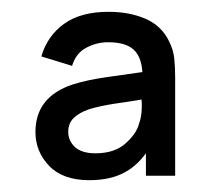

<svg xmlns="http://www.w3.org/2000/svg" viewBox="-20 -575 356 325"><path d="M131 -270Q86.5 -270 63.2 -294.2Q40 -318.5 40 -351.5Q40 -381.5 55.8 -401.5Q71.5 -421.5 103 -432Q128 -440 164.5 -445Q191.5 -449 221 -453Q219.5 -475.5 209.5 -487.5Q196.5 -503.5 163 -503.5Q143.5 -503.5 126 -494.2Q108.5 -485 102 -463.5L50 -479.5Q60 -514 88.2 -534.5Q116.5 -555 163.5 -555Q199.5 -555 226.8 -543Q254 -531 266.5 -504.5Q273.5 -490.5 275 -475.8Q276.5 -461 276.5 -443.5V-277.5H227V-315.5Q212 -295 192.5 -284Q168 -270 131 -270ZM141.5 -315.5Q173.5 -315.5 192 -331.8Q210.5 -348 215 -364.5Q219.5 -376.5 220 -392Q220 -395 220 -397.5Q220 -402.5 219.5 -406.5Q193 -402 174 -399.5Q148.5 -395.5 130.5 -390Q114.5 -384.5 105 -375.5Q95.5 -366.5 95.5 -352Q95.5 -336.5 107 -326Q118.5 -315.5 141.5 -315.5Z"/></svg>

Font: Cns Manrope Med
Style: Regular
Weight: 500
Designer: Mikhail Sharanda
Foundry: Mikhail Sharanda
Version: Version 4.504